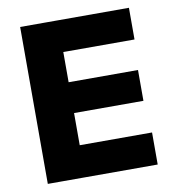

<svg xmlns="http://www.w3.org/2000/svg" viewBox="-75 -705 695 770"><g transform="rotate(-10 273.0 -319.5)"><path d="M58 0V-639H211V0ZM103.5 0V-130.5H505.5V0ZM147.5 -261.5V-387H493.5V-261.5ZM103 -510V-639H501V-510Z"/></g></svg>

Font: Anek Gurmukhi
Style: Bold
Weight: 700
Designer: Sarang Kulkarni (Gurmukhi), Yesha Goshar (Latin)
Foundry: Ek Type
Version: Version 1.003